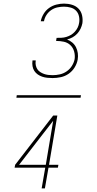

<svg xmlns="http://www.w3.org/2000/svg" viewBox="-20 -875 540 1065"><path d="M272 -442Q257 -442 242.5 -443.5Q228 -445 214.5 -449.5Q201 -454 189.5 -462Q178 -470 170.5 -481.5Q163 -493 160.5 -507.5Q158 -522 160 -537Q160 -538 160 -538.5Q160 -539 161 -540H178Q178 -539 178 -538.5Q178 -538 178 -537Q176 -525 178.5 -513Q181 -501 187 -491.5Q193 -482 203 -475.5Q213 -469 224 -465Q235 -461 247 -459.5Q259 -458 272 -458Q292 -458 312 -462.5Q332 -467 349.5 -479Q367 -491 378.5 -509Q390 -527 394 -547Q397 -569 391 -590Q385 -611 370 -625Q355 -639 334 -643.5Q313 -648 291 -648L294 -665Q307 -665 320.5 -665.5Q334 -666 347.5 -670Q361 -674 373 -681Q385 -688 395 -699Q405 -710 411 -722.5Q417 -735 419 -749Q422 -767 418 -785Q414 -803 402 -815.5Q390 -828 372 -833Q354 -838 335 -838Q317 -838 298.5 -834Q280 -830 264 -819Q248 -808 237.5 -791.5Q227 -775 224 -757H206Q210 -778 222 -798Q234 -818 252.5 -831Q271 -844 292.5 -849.5Q314 -855 335 -855Q358 -855 379.5 -848.5Q401 -842 415.5 -827Q430 -812 435 -790.5Q440 -769 437 -746Q434 -731 427 -716Q420 -701 408.5 -688.5Q397 -676 382.5 -668Q368 -660 352 -656Q368 -650 381 -639Q394 -628 401.5 -613Q409 -598 411.5 -580.5Q414 -563 411 -545Q407 -522 394 -501Q381 -480 361 -466Q341 -452 317.5 -447Q294 -442 272 -442ZM71 -333 73 -347H429L427 -333ZM211 170 231 55H61L64 39L275 -234H298L252 39H304L301 55H249L229 170ZM86 39H234L275 -205L219 -133Z"/></svg>

Font: iosevka_custom_sans_ss08 Thin
Style: Italic
Weight: 100
Italic angle: -10°
Designer: Belleve Invis
Foundry: Belleve Invis
Version: Version 10.3.0; ttfautohint (v1.8.3)